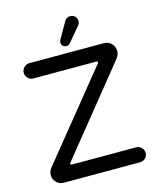

<svg xmlns="http://www.w3.org/2000/svg" viewBox="-127 -964 877 1055"><g transform="rotate(-15 311.5 -436.5)"><path d="M284.2 -748Q284.2 -755.9 291 -767.6L340.8 -854.5Q350.6 -874 374 -874Q389.6 -874 400.4 -863.8Q411.1 -853.5 411.1 -836.9Q411.1 -821.3 401.4 -811.5L334 -731.4Q325.2 -720.7 311.5 -720.7Q299.8 -720.7 292 -728Q284.2 -735.4 284.2 -748ZM44.9 -56.6Q44.9 -78.1 56.6 -93.8L452.1 -582Q456.1 -585.9 456.1 -588.9Q456.1 -595.7 446.3 -595.7H89.8Q72.3 -595.7 59.6 -608.4Q46.9 -621.1 46.9 -638.7Q46.9 -656.2 59.6 -669.4Q72.3 -682.6 89.8 -682.6H513.7Q540 -682.6 557.1 -665Q574.2 -647.5 574.2 -621.1Q574.2 -601.6 558.6 -581.1L168 -97.7Q164.1 -93.8 164.1 -90.8Q164.1 -84 173.8 -84H537.1Q554.7 -84 567.4 -71.3Q580.1 -58.6 580.1 -41Q580.1 -23.4 567.4 -11.2Q554.7 1 537.1 1H102.5Q79.1 1 62 -16.1Q44.9 -33.2 44.9 -56.6Z"/></g></svg>

Font: KTXP_ComRound
Style: Medium
Weight: 500
Version: Version 1.01;May 16, 2022;FontCreator 13.0.0.2683 64-bit